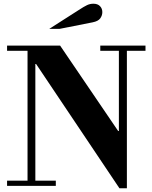

<svg xmlns="http://www.w3.org/2000/svg" viewBox="-20 -999 815 1032"><path d="M622 13 174 -655H170V-28H280V0H18V-28H128V-726H18V-754H303L615 -295H619V-726H519V-754H762V-726H662V13ZM245 -844 403 -945Q432 -964 448 -971.5Q464 -979 482 -979Q505 -979 517.5 -966Q530 -953 530 -934Q530 -916 519 -900.5Q508 -885 478 -879L301 -844Z"/></svg>

Font: Libre Bodoni SemiBold
Style: Regular
Weight: 600
Designer: Pablo Impallari, Rodrigo Fuenzalida
Foundry: Impallari Type
Version: Version 2.005;gftools[0.9.23]